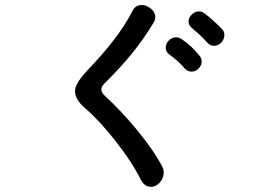

<svg xmlns="http://www.w3.org/2000/svg" viewBox="-20 -768 1040 763"><path d="M504.9 -721.7Q476.6 -666 428.7 -604.5Q389.6 -553.7 330.1 -491.2Q285.2 -444.3 279.3 -416Q271.5 -377.9 318.4 -337.9Q377 -287.1 439.5 -207Q504.9 -124 539.1 -54.7Q550.8 -31.2 571.3 -26.4Q588.9 -22.5 605.5 -34.2Q622.1 -45.9 627.9 -65.4Q634.8 -86.9 625 -105.5Q589.8 -172.9 521.5 -254.9Q461.9 -327.1 398.4 -385.7Q383.8 -398.4 382.8 -411.1Q381.8 -422.9 393.6 -434.6Q457 -497.1 503.9 -554.7Q550.8 -612.3 588.9 -675.8Q601.6 -694.3 594.7 -712.9Q588.9 -729.5 570.3 -740.2Q552.7 -751 534.2 -747.1Q514.6 -743.2 504.9 -721.7ZM702.1 -612.3Q688.5 -622.1 672.9 -619.1Q658.2 -616.2 648.4 -604.5Q638.7 -592.8 638.7 -579.1Q637.7 -563.5 651.4 -552.7Q673.8 -536.1 687.5 -523.4Q703.1 -509.8 712.9 -497.1Q725.6 -483.4 741.2 -483.4Q755.9 -483.4 767.6 -494.1Q779.3 -504.9 781.2 -519.5Q783.2 -536.1 771.5 -547.9Q757.8 -565.4 740.2 -582Q721.7 -599.6 702.1 -612.3ZM791 -715.8Q777.3 -725.6 762.7 -721.7Q749 -718.8 739.3 -707Q728.5 -695.3 729.5 -681.6Q729.5 -667 743.2 -656.2Q764.6 -637.7 776.4 -627Q792 -612.3 801.8 -600.6Q814.5 -585.9 830.1 -585.9Q844.7 -585.9 857.4 -596.7Q869.1 -608.4 871.1 -623Q874 -639.6 863.3 -651.4Q844.7 -670.9 830.1 -683.6Q809.6 -703.1 791 -715.8Z"/></svg>

Font: Gungsuh
Style: Regular
Weight: 400
Version: Version 2.21